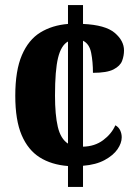

<svg xmlns="http://www.w3.org/2000/svg" viewBox="-20 -734 532 754"><path d="M247 -82Q182 -87 136 -116Q90 -145 65 -203.5Q40 -262 40 -358Q40 -457 66 -517.5Q92 -578 138.5 -606.5Q185 -635 247 -640V-714H306V-640Q394 -636 430.5 -605Q467 -574 467 -536Q467 -515 459.5 -495Q452 -475 426 -461.5Q400 -448 345 -448Q345 -491 338 -526.5Q331 -562 306 -574V-158Q352 -159 385 -183.5Q418 -208 433 -242Q446 -235 452 -222Q458 -209 458 -195Q458 -172 441.5 -148Q425 -124 391 -105.5Q357 -87 306 -83V0H247ZM247 -571Q220 -556 208 -507Q196 -458 196 -359Q196 -283 207 -236Q218 -189 247 -170Z"/></svg>

Font: Noto Serif Tamil Condensed ExtraBold
Style: Regular
Weight: 800
Width: 3
Designer: Indian Type Foundry, Tom Grace, and the Monotype Design Team
Foundry: Monotype Imaging Inc.
Version: Version 2.004; ttfautohint (v1.8.4.7-5d5b)